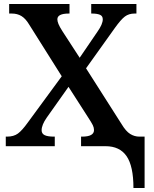

<svg xmlns="http://www.w3.org/2000/svg" viewBox="-20 -734 772 964"><path d="M510 0H387V-48H392Q452 -48 452 -81Q452 -93 446 -105.5Q440 -118 419 -150L324 -298L215 -144Q189 -107 189 -80Q189 -63 204 -55.5Q219 -48 252 -48H255V0H9V-48H15Q49 -48 70 -63.5Q91 -79 119 -118L290 -351L125 -613Q108 -641 87.5 -653.5Q67 -666 39 -666H26V-714H329V-666H326Q268 -666 268 -637Q268 -627 273.5 -613.5Q279 -600 293 -578L380 -444L470 -576Q496 -613 496 -637Q496 -654 481.5 -660Q467 -666 441 -666H438V-714H665V-666H656Q627 -666 607 -651Q587 -636 557 -594L412 -391L591 -110Q612 -75 633.5 -61.5Q655 -48 680 -48H706V210H650Q650 100 615.5 50Q581 0 510 0Z"/></svg>

Font: Noto Serif SemiBold
Style: Regular
Weight: 600
Designer: Monotype Design Team
Foundry: Monotype Imaging Inc.
Version: Version 1.001